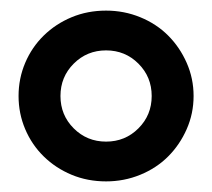

<svg xmlns="http://www.w3.org/2000/svg" viewBox="-20 -728 400 362"><path d="M180 -386Q145 -386 115 -398.5Q85 -411 62.5 -433Q40 -455 27.5 -484.5Q15 -514 15 -547Q15 -580 27.5 -609.5Q40 -639 62.5 -661Q85 -683 115 -695.5Q145 -708 180 -708Q214 -708 244.5 -695.5Q275 -683 297 -661Q319 -639 332 -609.5Q345 -580 345 -547Q345 -514 332 -484.5Q319 -455 297 -433Q275 -411 244.5 -398.5Q214 -386 180 -386ZM180 -461Q216 -461 241 -486Q266 -511 266 -547Q266 -583 241 -608Q216 -633 180 -633Q144 -633 119 -608Q94 -583 94 -547Q94 -511 119 -486Q144 -461 180 -461Z"/></svg>

Font: Retni Sans Medium
Style: Regular
Weight: 500
Designer: Vitaly Kuzmin
Foundry: ParaType Ltd.
Version: Version 1.00;March 2, 2019;FontCreator 11.5.0.2425 64-bit; t